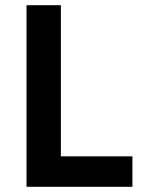

<svg xmlns="http://www.w3.org/2000/svg" viewBox="-20 -718 561 738"><path d="M82 0V-698H214V-117H489V0Z"/></svg>

Font: IBM Plex Sans Arabic SmBld
Style: Regular
Weight: 600
Designer: Mike Abbink, Paul van der Laan, Pieter van Rosmalen, Wael Morcos, Khajak Apelian
Foundry: Bold Monday
Version: Version 1.005